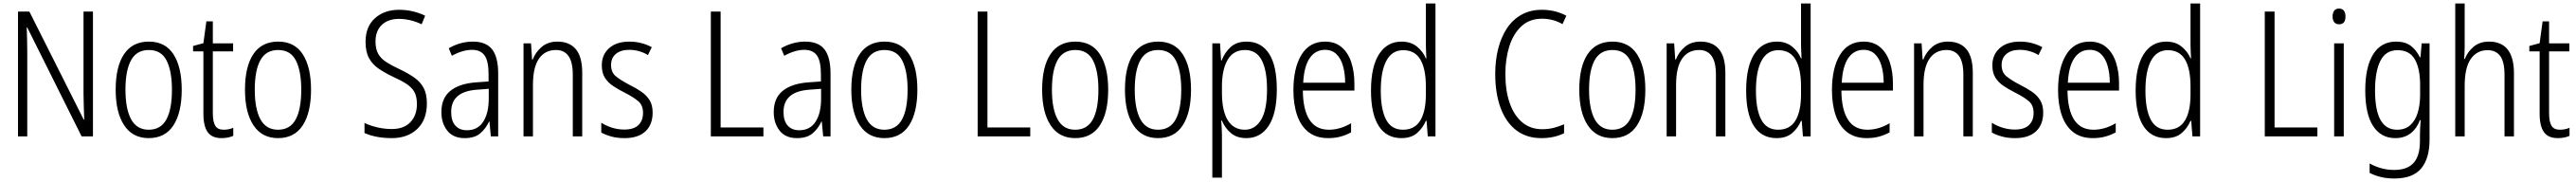

<svg xmlns="http://www.w3.org/2000/svg" viewBox="-20 -780 14744 1041"><path d="M512 0H447L136 -623H133Q134 -590 135 -555Q136 -520 136 -480V0H83V-714H148L459 -96H462Q461 -132 459.5 -172Q458 -212 458 -242V-714H512Z M1020 -267Q1020 -136 972.5 -63Q925 10 831 10Q739 10 690.5 -63.5Q642 -137 642 -267Q642 -399 690 -470.5Q738 -542 832 -542Q926 -542 973 -469Q1020 -396 1020 -267ZM698 -267Q698 -157 730.5 -97.5Q763 -38 831 -38Q900 -38 932 -96.5Q964 -155 964 -267Q964 -373 933.5 -433.5Q903 -494 832 -494Q762 -494 730 -435.5Q698 -377 698 -267Z M1260 -38Q1275 -38 1289.5 -41Q1304 -44 1315 -49V-3Q1302 3 1285 6.5Q1268 10 1248 10Q1193 10 1168.5 -24.5Q1144 -59 1144 -130V-486H1085V-517L1144 -533L1161 -658H1198V-532H1314V-486H1198V-133Q1198 -85 1211.5 -61.5Q1225 -38 1260 -38Z M1760 -267Q1760 -136 1712.5 -63Q1665 10 1571 10Q1479 10 1430.5 -63.5Q1382 -137 1382 -267Q1382 -399 1430 -470.5Q1478 -542 1572 -542Q1666 -542 1713 -469Q1760 -396 1760 -267ZM1438 -267Q1438 -157 1470.5 -97.5Q1503 -38 1571 -38Q1640 -38 1672 -96.5Q1704 -155 1704 -267Q1704 -373 1673.5 -433.5Q1643 -494 1572 -494Q1502 -494 1470 -435.5Q1438 -377 1438 -267Z M2423 -189Q2423 -95 2368 -42.5Q2313 10 2222 10Q2132 10 2066 -19V-77Q2098 -61 2139.5 -51.5Q2181 -42 2222 -42Q2291 -42 2328.5 -81Q2366 -120 2366 -185Q2366 -227 2351.5 -253.5Q2337 -280 2306.5 -300Q2276 -320 2227 -342Q2181 -364 2146 -388Q2111 -412 2091.5 -448Q2072 -484 2072 -541Q2072 -628 2126 -676Q2180 -724 2264 -724Q2307 -724 2345 -714.5Q2383 -705 2413 -690L2393 -641Q2360 -657 2327 -664.5Q2294 -672 2264 -672Q2201 -672 2165 -637.5Q2129 -603 2129 -543Q2129 -499 2144.5 -472Q2160 -445 2190 -425.5Q2220 -406 2263 -386Q2314 -362 2350 -337Q2386 -312 2404.5 -277Q2423 -242 2423 -189Z M2686 -542Q2762 -542 2796.5 -497.5Q2831 -453 2831 -359V0H2789L2781 -85H2779Q2760 -44 2728 -17Q2696 10 2639 10Q2573 10 2539.5 -33Q2506 -76 2506 -139Q2506 -219 2557.5 -260.5Q2609 -302 2705 -309L2776 -314V-355Q2776 -431 2753 -463Q2730 -495 2681 -495Q2628 -495 2566 -461L2548 -504Q2579 -522 2614 -532Q2649 -542 2686 -542ZM2711 -267Q2562 -257 2562 -140Q2562 -88 2586 -61.5Q2610 -35 2652 -35Q2714 -35 2745.5 -84Q2777 -133 2777 -216V-272Z M3170 -542Q3239 -542 3275.5 -498.5Q3312 -455 3312 -363V0H3258V-353Q3258 -425 3233.5 -459.5Q3209 -494 3162 -494Q3099 -494 3064.5 -444.5Q3030 -395 3030 -294V0H2976V-532H3019L3025 -440H3029Q3045 -482 3080.5 -512Q3116 -542 3170 -542Z M3715 -136Q3715 -67 3673.5 -28.5Q3632 10 3554 10Q3511 10 3477.5 0.5Q3444 -9 3421 -22V-78Q3447 -61 3481.5 -50Q3516 -39 3553 -39Q3607 -39 3633.5 -64.5Q3660 -90 3660 -134Q3660 -177 3634 -200Q3608 -223 3555 -250Q3517 -269 3487.5 -289Q3458 -309 3441 -336.5Q3424 -364 3424 -407Q3424 -467 3466 -504.5Q3508 -542 3582 -542Q3618 -542 3650.5 -533.5Q3683 -525 3710 -510L3688 -465Q3666 -479 3638 -487Q3610 -495 3581 -495Q3533 -495 3505 -472Q3477 -449 3477 -408Q3477 -367 3503.5 -344.5Q3530 -322 3584 -294Q3622 -275 3651 -255Q3680 -235 3697.5 -207Q3715 -179 3715 -136Z M4048 0V-714H4104V-51H4349V0Z M4588 -542Q4664 -542 4698.5 -497.5Q4733 -453 4733 -359V0H4691L4683 -85H4681Q4662 -44 4630 -17Q4598 10 4541 10Q4475 10 4441.5 -33Q4408 -76 4408 -139Q4408 -219 4459.5 -260.5Q4511 -302 4607 -309L4678 -314V-355Q4678 -431 4655 -463Q4632 -495 4583 -495Q4530 -495 4468 -461L4450 -504Q4481 -522 4516 -532Q4551 -542 4588 -542ZM4613 -267Q4464 -257 4464 -140Q4464 -88 4488 -61.5Q4512 -35 4554 -35Q4616 -35 4647.5 -84Q4679 -133 4679 -216V-272Z M5230 -267Q5230 -136 5182.5 -63Q5135 10 5041 10Q4949 10 4900.5 -63.5Q4852 -137 4852 -267Q4852 -399 4900 -470.5Q4948 -542 5042 -542Q5136 -542 5183 -469Q5230 -396 5230 -267ZM4908 -267Q4908 -157 4940.5 -97.5Q4973 -38 5041 -38Q5110 -38 5142 -96.5Q5174 -155 5174 -267Q5174 -373 5143.5 -433.5Q5113 -494 5042 -494Q4972 -494 4940 -435.5Q4908 -377 4908 -267Z M5575 0V-714H5631V-51H5876V0Z M6322 -267Q6322 -136 6274.5 -63Q6227 10 6133 10Q6041 10 5992.5 -63.5Q5944 -137 5944 -267Q5944 -399 5992 -470.5Q6040 -542 6134 -542Q6228 -542 6275 -469Q6322 -396 6322 -267ZM6000 -267Q6000 -157 6032.5 -97.5Q6065 -38 6133 -38Q6202 -38 6234 -96.5Q6266 -155 6266 -267Q6266 -373 6235.5 -433.5Q6205 -494 6134 -494Q6064 -494 6032 -435.5Q6000 -377 6000 -267Z M6796 -267Q6796 -136 6748.5 -63Q6701 10 6607 10Q6515 10 6466.5 -63.5Q6418 -137 6418 -267Q6418 -399 6466 -470.5Q6514 -542 6608 -542Q6702 -542 6749 -469Q6796 -396 6796 -267ZM6474 -267Q6474 -157 6506.5 -97.5Q6539 -38 6607 -38Q6676 -38 6708 -96.5Q6740 -155 6740 -267Q6740 -373 6709.5 -433.5Q6679 -494 6608 -494Q6538 -494 6506 -435.5Q6474 -377 6474 -267Z M7114 -542Q7197 -542 7242 -474Q7287 -406 7287 -269Q7287 -131 7240.5 -60.5Q7194 10 7113 10Q7057 10 7023 -20Q6989 -50 6973 -90H6969Q6970 -72 6971.5 -50.5Q6973 -29 6973 -8V236H6918V-532H6962L6968 -434H6971Q6989 -480 7023 -511Q7057 -542 7114 -542ZM7105 -494Q7039 -494 7006 -438.5Q6973 -383 6973 -285V-249Q6973 -146 7006.5 -92Q7040 -38 7104 -38Q7162 -38 7196.5 -94Q7231 -150 7231 -269Q7231 -378 7200.5 -436Q7170 -494 7105 -494Z M7563 -542Q7621 -542 7658.5 -509.5Q7696 -477 7713.5 -422.5Q7731 -368 7731 -303V-262H7436Q7437 -152 7474 -95Q7511 -38 7585 -38Q7649 -38 7712 -75V-23Q7683 -7 7651 1.5Q7619 10 7581 10Q7513 10 7469 -24Q7425 -58 7403.5 -120Q7382 -182 7382 -264Q7382 -391 7428 -466.5Q7474 -542 7563 -542ZM7563 -495Q7508 -495 7475.5 -448Q7443 -401 7438 -307H7678Q7678 -359 7666 -402Q7654 -445 7628.5 -470Q7603 -495 7563 -495Z M8000 10Q7915 10 7870.5 -59Q7826 -128 7826 -262Q7826 -398 7872 -470Q7918 -542 8001 -542Q8054 -542 8089 -513.5Q8124 -485 8140 -446H8143Q8142 -468 8141 -488.5Q8140 -509 8140 -527V-760H8195V0H8151L8144 -89H8140Q8123 -48 8089.5 -19Q8056 10 8000 10ZM8009 -38Q8076 -38 8108 -90.5Q8140 -143 8140 -240V-286Q8140 -386 8108.5 -439.5Q8077 -493 8010 -493Q7947 -493 7914.5 -433.5Q7882 -374 7882 -261Q7882 -153 7912.5 -95.5Q7943 -38 8009 -38Z M8805 -673Q8733 -673 8686.5 -629.5Q8640 -586 8617.5 -514.5Q8595 -443 8595 -357Q8595 -261 8620 -190Q8645 -119 8692 -80Q8739 -41 8805 -41Q8843 -41 8874.5 -49.5Q8906 -58 8931 -69V-18Q8905 -5 8872.5 2.5Q8840 10 8800 10Q8717 10 8658 -34.5Q8599 -79 8568 -162Q8537 -245 8537 -358Q8537 -434 8553.5 -500Q8570 -566 8603 -616.5Q8636 -667 8686.5 -695.5Q8737 -724 8804 -724Q8880 -724 8944 -690L8922 -642Q8868 -673 8805 -673Z M9396 -267Q9396 -136 9348.5 -63Q9301 10 9207 10Q9115 10 9066.5 -63.5Q9018 -137 9018 -267Q9018 -399 9066 -470.5Q9114 -542 9208 -542Q9302 -542 9349 -469Q9396 -396 9396 -267ZM9074 -267Q9074 -157 9106.5 -97.5Q9139 -38 9207 -38Q9276 -38 9308 -96.5Q9340 -155 9340 -267Q9340 -373 9309.5 -433.5Q9279 -494 9208 -494Q9138 -494 9106 -435.5Q9074 -377 9074 -267Z M9712 -542Q9781 -542 9817.5 -498.5Q9854 -455 9854 -363V0H9800V-353Q9800 -425 9775.5 -459.5Q9751 -494 9704 -494Q9641 -494 9606.5 -444.5Q9572 -395 9572 -294V0H9518V-532H9561L9567 -440H9571Q9587 -482 9622.5 -512Q9658 -542 9712 -542Z M10147 10Q10062 10 10017.5 -59Q9973 -128 9973 -262Q9973 -398 10019 -470Q10065 -542 10148 -542Q10201 -542 10236 -513.5Q10271 -485 10287 -446H10290Q10289 -468 10288 -488.5Q10287 -509 10287 -527V-760H10342V0H10298L10291 -89H10287Q10270 -48 10236.5 -19Q10203 10 10147 10ZM10156 -38Q10223 -38 10255 -90.5Q10287 -143 10287 -240V-286Q10287 -386 10255.5 -439.5Q10224 -493 10157 -493Q10094 -493 10061.5 -433.5Q10029 -374 10029 -261Q10029 -153 10059.5 -95.5Q10090 -38 10156 -38Z M10645 -542Q10703 -542 10740.5 -509.5Q10778 -477 10795.5 -422.5Q10813 -368 10813 -303V-262H10518Q10519 -152 10556 -95Q10593 -38 10667 -38Q10731 -38 10794 -75V-23Q10765 -7 10733 1.5Q10701 10 10663 10Q10595 10 10551 -24Q10507 -58 10485.5 -120Q10464 -182 10464 -264Q10464 -391 10510 -466.5Q10556 -542 10645 -542ZM10645 -495Q10590 -495 10557.5 -448Q10525 -401 10520 -307H10760Q10760 -359 10748 -402Q10736 -445 10710.5 -470Q10685 -495 10645 -495Z M11128 -542Q11197 -542 11233.5 -498.5Q11270 -455 11270 -363V0H11216V-353Q11216 -425 11191.5 -459.5Q11167 -494 11120 -494Q11057 -494 11022.5 -444.5Q10988 -395 10988 -294V0H10934V-532H10977L10983 -440H10987Q11003 -482 11038.5 -512Q11074 -542 11128 -542Z M11673 -136Q11673 -67 11631.5 -28.5Q11590 10 11512 10Q11469 10 11435.5 0.5Q11402 -9 11379 -22V-78Q11405 -61 11439.5 -50Q11474 -39 11511 -39Q11565 -39 11591.5 -64.5Q11618 -90 11618 -134Q11618 -177 11592 -200Q11566 -223 11513 -250Q11475 -269 11445.5 -289Q11416 -309 11399 -336.5Q11382 -364 11382 -407Q11382 -467 11424 -504.5Q11466 -542 11540 -542Q11576 -542 11608.5 -533.5Q11641 -525 11668 -510L11646 -465Q11624 -479 11596 -487Q11568 -495 11539 -495Q11491 -495 11463 -472Q11435 -449 11435 -408Q11435 -367 11461.5 -344.5Q11488 -322 11542 -294Q11580 -275 11609 -255Q11638 -235 11655.5 -207Q11673 -179 11673 -136Z M11939 -542Q11997 -542 12034.5 -509.5Q12072 -477 12089.5 -422.5Q12107 -368 12107 -303V-262H11812Q11813 -152 11850 -95Q11887 -38 11961 -38Q12025 -38 12088 -75V-23Q12059 -7 12027 1.5Q11995 10 11957 10Q11889 10 11845 -24Q11801 -58 11779.5 -120Q11758 -182 11758 -264Q11758 -391 11804 -466.5Q11850 -542 11939 -542ZM11939 -495Q11884 -495 11851.5 -448Q11819 -401 11814 -307H12054Q12054 -359 12042 -402Q12030 -445 12004.5 -470Q11979 -495 11939 -495Z M12376 10Q12291 10 12246.5 -59Q12202 -128 12202 -262Q12202 -398 12248 -470Q12294 -542 12377 -542Q12430 -542 12465 -513.5Q12500 -485 12516 -446H12519Q12518 -468 12517 -488.5Q12516 -509 12516 -527V-760H12571V0H12527L12520 -89H12516Q12499 -48 12465.5 -19Q12432 10 12376 10ZM12385 -38Q12452 -38 12484 -90.5Q12516 -143 12516 -240V-286Q12516 -386 12484.5 -439.5Q12453 -493 12386 -493Q12323 -493 12290.5 -433.5Q12258 -374 12258 -261Q12258 -153 12288.5 -95.5Q12319 -38 12385 -38Z M12941 0V-714H12997V-51H13242V0Z M13366 -731Q13385 -731 13394 -718.5Q13403 -706 13403 -686Q13403 -641 13366 -641Q13348 -641 13338.5 -653Q13329 -665 13329 -686Q13329 -706 13338 -718.5Q13347 -731 13366 -731ZM13393 -532V0H13338V-532Z M13693 -542Q13745 -542 13777 -517.5Q13809 -493 13829 -452H13832L13839 -532H13884V19Q13884 126 13836 183.5Q13788 241 13682 241Q13640 241 13605.5 232.5Q13571 224 13541 209V155Q13574 173 13608.5 182.5Q13643 192 13682 192Q13756 192 13792.5 152Q13829 112 13829 27V-4Q13829 -24 13830 -46Q13831 -68 13833 -93H13829Q13811 -45 13775.5 -17.5Q13740 10 13688 10Q13606 10 13561 -59Q13516 -128 13516 -263Q13516 -396 13561 -469Q13606 -542 13693 -542ZM13701 -493Q13633 -493 13602.5 -432Q13572 -371 13572 -263Q13572 -149 13603.5 -93.5Q13635 -38 13698 -38Q13745 -38 13774 -64.5Q13803 -91 13816.5 -136Q13830 -181 13830 -237V-294Q13830 -387 13800 -440Q13770 -493 13701 -493Z M14085 -518Q14085 -477 14082 -443H14086Q14101 -483 14136 -512.5Q14171 -542 14224 -542Q14367 -542 14367 -360V0H14313V-351Q14313 -427 14288 -460Q14263 -493 14216 -493Q14155 -493 14120 -443Q14085 -393 14085 -289V0H14031V-760H14085Z M14630 -38Q14645 -38 14659.5 -41Q14674 -44 14685 -49V-3Q14672 3 14655 6.5Q14638 10 14618 10Q14563 10 14538.5 -24.5Q14514 -59 14514 -130V-486H14455V-517L14514 -533L14531 -658H14568V-532H14684V-486H14568V-133Q14568 -85 14581.5 -61.5Q14595 -38 14630 -38Z"/></svg>

Font: Noto Sans Lao Looped Condensed Light
Style: Regular
Weight: 300
Width: 3
Designer: Mark Frömberg, Ben Mitchell
Foundry: The Fontpad Ltd
Version: Version 1.002; ttfautohint (v1.8.4.7-5d5b)